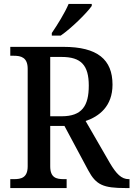

<svg xmlns="http://www.w3.org/2000/svg" viewBox="-20 -951 675 971"><path d="M242 -784V-771H287C341 -808 420 -886 444 -921V-931H327C308 -886 270 -825 242 -784ZM32 0H317V-45H303C265 -45 234 -52 234 -110V-314H306L426 -90C466 -15 503 0 615 0H635V-45H631C594 -45 568 -72 536 -126L413 -339C481 -362 549 -413 549 -523C549 -650 473 -714 301 -714H32V-669H50C86 -669 120 -661 120 -603V-110C120 -52 87 -45 50 -45H32ZM292 -363H234V-663H292C390 -663 429 -621 429 -518C429 -415 394 -363 292 -363Z"/></svg>

Font: Noto Serif Bengali SemiCondensed
Style: Regular
Weight: 400
Width: 4
Designer: Juan Bruce, Universal Thirst, Indian Type Foundry and the Monotype Design Team.
Foundry: Monotype Imaging Inc.
Version: Version 2.003